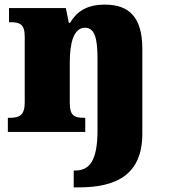

<svg xmlns="http://www.w3.org/2000/svg" viewBox="-20 -571 731 831"><path d="M299 240H321C481 240 596 187 596 8V-360C596 -494 541 -551 434 -551C346 -551 308 -513 283 -472H278L265 -536H19V-475H23C67 -475 87 -466 87 -412V-128C87 -70 63 -61 18 -61H14V0H349V-61H345C301 -61 282 -71 282 -125V-301C282 -380 297 -451 348 -451C391 -451 402 -402 402 -317V-7C402 126 367 167 305 167H299Z"/></svg>

Font: Noto Serif Gurmukhi Black
Style: Regular
Weight: 900
Designer: Vaibhav Singh and the Monotype Design Team
Foundry: Monotype Imaging Inc.
Version: Version 2.004